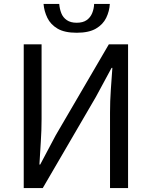

<svg xmlns="http://www.w3.org/2000/svg" viewBox="-20 -959 773 979"><path d="M101 0V-733H192V-352Q192 -295 188 -235Q184 -175 181 -120H185L264 -269L535 -733H633V0H541V-385Q541 -443 545 -500.5Q549 -558 553 -613H549L469 -465L198 0ZM371 -792Q309 -792 273.5 -813Q238 -834 221.5 -868Q205 -902 202 -939H282Q284 -914 292.5 -892Q301 -870 320.5 -856.5Q340 -843 371 -843Q403 -843 422 -856.5Q441 -870 450 -892Q459 -914 460 -939H540Q538 -902 521.5 -868Q505 -834 469 -813Q433 -792 371 -792Z"/></svg>

Font: Noto Sans KR
Style: Regular
Weight: 400
Designer: Ryoko NISHIZUKA  (kana, bopomofo & ideographs); Paul D. Hunt (Latin, Greek & Cyrillic); Sandoll Communications , Soo-you
Foundry: Adobe
Version: Version 2.004-H2;hotconv 1.0.118;makeotfexe 2.5.65603